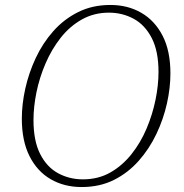

<svg xmlns="http://www.w3.org/2000/svg" viewBox="-20 -744 742 774"><path d="M309 10Q239 10 184.5 -21.5Q130 -53 99 -114.5Q68 -176 68 -266Q68 -324 82 -387Q96 -450 124 -510Q152 -570 195 -618.5Q238 -667 295.5 -695.5Q353 -724 425 -724Q495 -724 549.5 -692.5Q604 -661 635.5 -600Q667 -539 667 -448Q667 -390 653 -327Q639 -264 610.5 -204Q582 -144 539 -95.5Q496 -47 439 -18.5Q382 10 309 10ZM314 -21Q376 -21 424.5 -48.5Q473 -76 510 -122.5Q547 -169 571 -226Q595 -283 607 -342Q619 -401 619 -454Q619 -538 591.5 -591Q564 -644 518.5 -668.5Q473 -693 419 -693Q359 -693 310 -665.5Q261 -638 224.5 -591.5Q188 -545 163.5 -488Q139 -431 127 -372Q115 -313 115 -260Q115 -176 142 -123Q169 -70 214.5 -45.5Q260 -21 314 -21Z"/></svg>

Font: Noto Serif ExtraLight
Style: Italic
Weight: 200
Italic angle: -12°
Designer: Monotype Design Team
Foundry: Monotype Imaging Inc.
Version: Version 2.014; ttfautohint (v1.8.4.7-5d5b)